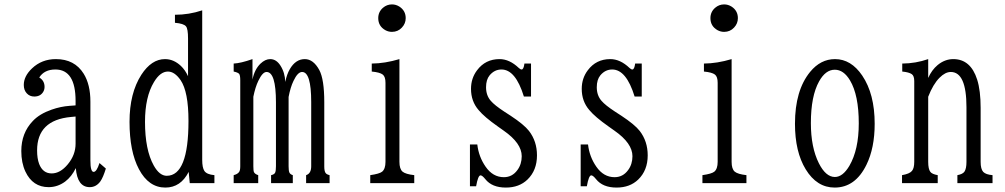

<svg xmlns="http://www.w3.org/2000/svg" viewBox="-20 -827 4540 867"><path d="M321.3 -351.1V-371.1Q321.3 -513.2 230 -513.2Q180.2 -513.2 157.2 -477.1Q181.2 -462.9 181.2 -434.6Q181.2 -421.9 174.8 -411.6Q162.1 -391.1 134.8 -391.1Q114.3 -391.1 101.1 -405.3Q87.4 -419.9 87.4 -443.4Q87.4 -482.9 124.5 -518.1Q168.5 -560.1 232.4 -560.1Q316.9 -560.1 357.9 -494.1Q388.2 -445.3 388.2 -368.2V-102.1Q388.2 -50.8 402.8 -50.8Q416.5 -50.8 429.2 -90.8L458 -65.9Q445.8 -25.9 433.1 -7.8Q414.1 18.1 385.3 18.1Q329.1 18.1 322.3 -67.9Q303.7 -29.3 273.9 -6.8Q239.7 18.1 199.7 18.1Q127.9 18.1 94.7 -52.2Q76.2 -91.8 76.2 -145Q76.2 -226.6 128.4 -280.8Q158.7 -313 213.4 -332Q253.9 -346.2 294.4 -349.1ZM321.3 -300.8 300.3 -298.8Q147.5 -284.7 147.5 -147.9Q147.5 -111.3 156.7 -86.9Q173.3 -43.9 213.4 -43.9Q252 -43.9 286.1 -85Q321.3 -127.4 321.3 -178.2Z M836.9 0 832 -50.8Q795.9 20 726.6 20Q651.4 20 607.4 -63Q564.9 -143.1 564.9 -276.9Q564.9 -406.2 618.2 -489.3Q664.1 -560.1 725.1 -560.1Q764.2 -560.1 796.9 -529.3Q816.4 -510.7 829.1 -482.9V-652.8Q829.1 -697.3 819.8 -708Q809.6 -720.7 770 -724.1V-760.3Q833 -760.3 893.1 -780.3V-105Q893.1 -70.3 902.8 -55.2Q913.6 -39.1 948.2 -36.1V0ZM738.3 -503.9Q703.6 -503.9 675.3 -456.5Q634.8 -389.6 634.8 -276.9Q634.8 -150.4 674.3 -79.6Q700.2 -33.2 732.9 -33.2Q831.1 -33.2 831.1 -280.8Q831.1 -413.1 795.4 -465.3Q768.6 -503.9 738.3 -503.9Z M1035.2 0V-36.1Q1052.7 -40.5 1059.6 -50.3Q1064.9 -57.1 1064.9 -76.2V-464.8Q1064.9 -486.3 1060.1 -493.2Q1054.2 -500 1035.2 -503.9V-540Q1066.9 -541.5 1120.1 -560.1V-467.8Q1129.4 -513.7 1156.2 -539.6Q1177.7 -560.1 1200.2 -560.1Q1227.5 -560.1 1246.1 -531.2Q1267.1 -498.5 1268.1 -457Q1275.4 -492.2 1288.6 -514.6Q1314.9 -560.1 1356.4 -560.1Q1395 -560.1 1421.9 -510.7Q1444.3 -468.8 1444.3 -365.2V-75.2Q1444.3 -54.2 1450.2 -45.9Q1455.1 -39.1 1468.3 -36.1V0H1362.3V-36.1Q1385.3 -43.5 1385.3 -76.2V-366.2Q1385.3 -502 1344.2 -502Q1324.2 -502 1305.2 -461.4Q1291.5 -433.1 1283.2 -389.2V-76.2Q1283.2 -56.2 1286.6 -48.3Q1290.5 -39.6 1302.2 -36.1V0H1204.1V-36.1Q1218.3 -39.1 1222.2 -46.9Q1226.1 -54.7 1226.1 -76.2V-365.2Q1226.1 -502 1183.6 -502Q1165.5 -502 1146.5 -461.9Q1132.8 -433.6 1124 -390.1V-76.2Q1124 -55.2 1127 -49.3Q1131.8 -40.5 1146 -36.1V0Z M1750 -807.1Q1767.6 -807.1 1783.2 -797.4Q1812 -778.8 1812 -745.1Q1812 -720.7 1794.9 -702.6Q1776.9 -683.1 1750 -683.1Q1734.4 -683.1 1720.7 -690.4Q1688 -708.5 1688 -745.1Q1688 -773.4 1709.5 -792Q1727.1 -807.1 1750 -807.1ZM1651.9 0V-36.1Q1693.4 -42 1705.6 -51.8Q1720.7 -64.5 1720.7 -96.2V-453.1Q1720.7 -480.5 1708.5 -490.2Q1695.3 -500.5 1658.7 -503.9V-540Q1718.3 -540.5 1783.7 -560.1V-96.2Q1783.7 -64 1797.9 -51.8Q1811.5 -40.5 1850.6 -36.1V0Z M2102.1 -174.8H2135.3Q2141.6 -119.1 2172.9 -74.2Q2205.6 -26.9 2255.4 -26.9Q2293 -26.9 2316.4 -59.1Q2335.9 -85.4 2335.9 -121.6Q2335.9 -180.2 2254.9 -236.8L2228 -255.9Q2167 -298.8 2141.1 -330.1Q2106.9 -369.6 2106.9 -425.8Q2106.9 -473.6 2134.3 -509.8Q2171.9 -560.1 2235.8 -560.1Q2280.8 -560.1 2322.8 -520Q2330.1 -513.2 2335.4 -513.2Q2344.7 -513.2 2348.1 -540H2377.9V-391.1H2345.7Q2308.1 -513.2 2244.6 -513.2Q2212.9 -513.2 2190.9 -486.8Q2174.8 -467.3 2174.8 -433.1Q2174.8 -396 2196.3 -371.6Q2213.4 -351.6 2256.8 -323.2L2286.1 -304.2Q2346.2 -264.6 2368.7 -235.8Q2404.8 -189 2404.8 -125.5Q2404.8 -57.6 2361.8 -16.1Q2324.2 20 2264.2 20Q2201.7 20 2171.4 -18.1Q2157.7 -35.2 2149.9 -35.2Q2138.7 -35.2 2129.9 14.2H2102.1Z M2602.1 -174.8H2635.3Q2641.6 -119.1 2672.9 -74.2Q2705.6 -26.9 2755.4 -26.9Q2793 -26.9 2816.4 -59.1Q2835.9 -85.4 2835.9 -121.6Q2835.9 -180.2 2754.9 -236.8L2728 -255.9Q2667 -298.8 2641.1 -330.1Q2606.9 -369.6 2606.9 -425.8Q2606.9 -473.6 2634.3 -509.8Q2671.9 -560.1 2735.8 -560.1Q2780.8 -560.1 2822.8 -520Q2830.1 -513.2 2835.4 -513.2Q2844.7 -513.2 2848.1 -540H2877.9V-391.1H2845.7Q2808.1 -513.2 2744.6 -513.2Q2712.9 -513.2 2690.9 -486.8Q2674.8 -467.3 2674.8 -433.1Q2674.8 -396 2696.3 -371.6Q2713.4 -351.6 2756.8 -323.2L2786.1 -304.2Q2846.2 -264.6 2868.7 -235.8Q2904.8 -189 2904.8 -125.5Q2904.8 -57.6 2861.8 -16.1Q2824.2 20 2764.2 20Q2701.7 20 2671.4 -18.1Q2657.7 -35.2 2649.9 -35.2Q2638.7 -35.2 2629.9 14.2H2602.1Z M3250 -807.1Q3267.6 -807.1 3283.2 -797.4Q3312 -778.8 3312 -745.1Q3312 -720.7 3294.9 -702.6Q3276.9 -683.1 3250 -683.1Q3234.4 -683.1 3220.7 -690.4Q3188 -708.5 3188 -745.1Q3188 -773.4 3209.5 -792Q3227.1 -807.1 3250 -807.1ZM3151.9 0V-36.1Q3193.4 -42 3205.6 -51.8Q3220.7 -64.5 3220.7 -96.2V-453.1Q3220.7 -480.5 3208.5 -490.2Q3195.3 -500.5 3158.7 -503.9V-540Q3218.3 -540.5 3283.7 -560.1V-96.2Q3283.7 -64 3297.9 -51.8Q3311.5 -40.5 3350.6 -36.1V0Z M3750.5 -560.1Q3823.2 -560.1 3873.5 -485.8Q3929.7 -402.8 3929.7 -268.1Q3929.7 -158.7 3892.6 -83Q3842.3 20 3749 20Q3668.5 20 3618.2 -62.5Q3569.8 -141.6 3569.8 -268.1Q3569.8 -418.9 3638.2 -502.4Q3685.5 -560.1 3750.5 -560.1ZM3749.5 -512.2Q3708 -512.2 3678.7 -459.5Q3641.6 -393.1 3641.6 -271Q3641.6 -161.6 3677.7 -89.8Q3709 -27.8 3750 -27.8Q3785.6 -27.8 3815.4 -78.1Q3857.9 -150.9 3857.9 -270Q3857.9 -397.5 3818.4 -463.9Q3789.6 -512.2 3749.5 -512.2Z M4053.2 0V-36.1Q4087.4 -42 4098.1 -55.2Q4108.4 -67.4 4108.4 -96.2V-460.9Q4108.4 -484.4 4097.2 -492.2Q4084.5 -501 4054.2 -503.9V-540Q4115.2 -540.5 4171.4 -560.1V-475.1Q4187.5 -511.2 4213.9 -533.2Q4246.6 -560.1 4284.7 -560.1Q4363.3 -560.1 4392.6 -467.3Q4408.2 -418 4408.2 -339.8V-96.2Q4408.2 -63.5 4419.9 -50.8Q4431.6 -38.6 4461.9 -36.1V0H4303.2V-36.1Q4327.1 -40.5 4335 -51.8Q4344.2 -65.4 4344.2 -96.2V-342.8Q4344.2 -502 4273.4 -502Q4248.5 -502 4222.7 -476.1Q4193.4 -446.8 4171.4 -390.1V-96.2Q4171.4 -63.5 4181.2 -50.8Q4189 -40.5 4214.4 -36.1V0Z"/></svg>

Font: BIZ UDMincho
Style: Regular
Weight: 400
Monospace: yes
Designer: TypeBank Co., Ltd.
Foundry: Morisawa Inc.
Version: Version 1.06